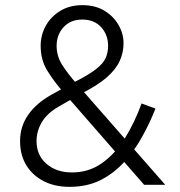

<svg xmlns="http://www.w3.org/2000/svg" viewBox="-20 -718 700 746"><path d="M58 -170Q58 -227 90 -272.5Q122 -318 180 -350L263 -396Q323 -426 352 -448.5Q381 -471 390.5 -492.5Q400 -514 400 -540Q400 -583 373 -612.5Q346 -642 300 -642Q254 -642 227 -612.5Q200 -583 200 -540Q200 -500 221.5 -466Q243 -432 280 -390L622 0H540L226 -360Q190 -401 164 -443Q138 -485 138 -540Q138 -582 158 -618Q178 -654 214.5 -676Q251 -698 300 -698Q350 -698 385.5 -676.5Q421 -655 440.5 -621Q460 -587 460 -550Q460 -514 445 -481Q430 -448 394.5 -417Q359 -386 297 -355L210 -305Q164 -279 143 -244Q122 -209 122 -170Q122 -115 160.5 -81.5Q199 -48 260 -48Q325 -48 376 -84Q427 -120 465 -180.5Q503 -241 530 -316L584 -296Q562 -240 532 -186Q502 -132 462 -88Q422 -44 370 -18Q318 8 250 8Q193 8 150 -14Q107 -36 82.5 -75.5Q58 -115 58 -170Z"/></svg>

Font: Radio Canada Light
Style: Regular
Weight: 300
Designer: Charles Daoud, Etienne Aubert Bonn, Alexandre Saumier Demers, Jacques Le Bailly
Foundry: Radio-Canada
Version: Version 2.104;gftools[0.9.28.dev5+ged2979d]